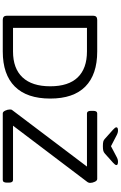

<svg xmlns="http://www.w3.org/2000/svg" viewBox="244 -1138 894 1423"><g transform="rotate(90 691.5 -427.0)"><path d="M128 0Q97 0 97 -30V-670Q97 -700 128 -700H362Q533 -700 622 -612Q711 -524 711 -352Q711 -179 622 -89.5Q533 0 362 0ZM187 -76H362Q488 -76 554 -146.5Q620 -217 620 -352Q620 -487 554 -555.5Q488 -624 362 -624H187ZM821 0Q809 0 800.5 -18Q792 -36 792 -52Q792 -57 792.5 -61.5Q793 -66 798 -72L1215 -624H821Q802 -624 802 -654V-670Q802 -700 821 -700H1307Q1319 -700 1327.5 -682.5Q1336 -665 1336 -648Q1336 -643 1335 -638.5Q1334 -634 1330 -628L912 -76H1314Q1334 -76 1334 -46V-30Q1334 0 1314 0ZM1179 -854Q1204 -854 1204 -842Q1204 -833 1186 -817L1119 -757Q1109 -748 1097.5 -745Q1086 -742 1064 -742Q1041 -742 1029.5 -745Q1018 -748 1009 -757L942 -817Q924 -833 924 -842Q924 -854 948 -854Q965 -854 985 -843L1064 -802L1142 -843Q1161 -854 1179 -854Z"/></g></svg>

Font: Asap Semi Expanded
Style: Regular
Weight: 400
Width: 6
Designer: Pablo Cosgaya
Foundry: Omnibus-Type
Version: Version 3.001; ttfautohint (v1.8.4.7-5d5b)